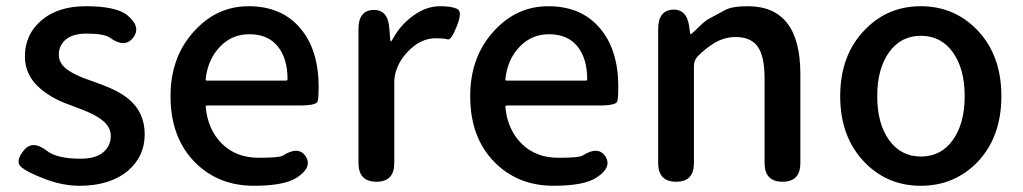

<svg xmlns="http://www.w3.org/2000/svg" viewBox="-20 -584 3286 617"><path d="M236 13Q181 13 124 -9Q71 -29 49 -46.5Q27 -64 56 -100Q84 -136 131 -99Q164 -74 239 -74Q287 -74 311.5 -94.5Q336 -115 336 -147.5Q336 -180 300 -204Q279 -218 251 -229Q222 -240 218.5 -241.5Q215 -243 188 -253Q144 -270 110 -299Q60 -341 60 -403Q60 -473 113 -518.5Q166 -564 256 -564Q352 -564 388 -536Q435 -498 408 -463Q381 -428 333 -463Q315 -476 258 -476Q214 -476 191.5 -457Q169 -438 169 -408Q169 -378 201 -357Q221 -344 249 -333Q277 -323 280 -322Q283 -321 312 -310Q361 -292 393 -266Q445 -223 445 -152.5Q445 -82 392 -36Q334 13 236 13Z M796 13Q681 13 606 -63Q528 -142 528 -275Q528 -403 606 -486Q678 -564 779 -564Q886 -564 946 -492Q1004 -423 1004 -304Q1004 -273 1001 -259Q998 -245 942 -245H646Q641 -245 641 -240Q648 -167 693.5 -122Q739 -77 811 -77Q879 -77 889 -84Q939 -116 962 -82Q985 -47 935 -14Q895 13 796 13ZM641 -330Q640 -325 645 -325H899Q904 -325 904 -330Q904 -396 872.5 -435Q841 -474 781 -474Q727 -474 689 -436Q648 -395 641 -330Z M1190 0Q1132 0 1132 -60V-491Q1132 -550 1179 -552Q1226 -554 1231 -495L1234 -457Q1235 -451 1236.5 -451Q1238 -451 1244 -462Q1267 -504 1308.5 -534Q1350 -564 1394 -564Q1431 -564 1449 -555.5Q1467 -547 1448 -500Q1430 -454 1418.5 -457.5Q1407 -461 1380 -461Q1342 -461 1309 -435Q1271 -404 1256 -365Q1247 -343 1247 -319V-60Q1247 0 1190 0Z M1759 13Q1644 13 1569 -63Q1491 -142 1491 -275Q1491 -403 1569 -486Q1641 -564 1742 -564Q1849 -564 1909 -492Q1967 -423 1967 -304Q1967 -273 1964 -259Q1961 -245 1905 -245H1609Q1604 -245 1604 -240Q1611 -167 1656.5 -122Q1702 -77 1774 -77Q1842 -77 1852 -84Q1902 -116 1925 -82Q1948 -47 1898 -14Q1858 13 1759 13ZM1604 -330Q1603 -325 1608 -325H1862Q1867 -325 1867 -330Q1867 -396 1835.5 -435Q1804 -474 1744 -474Q1690 -474 1652 -436Q1611 -395 1604 -330Z M2153 0Q2095 0 2095 -60V-491Q2095 -550 2142 -553Q2188 -555 2195 -497L2197 -481Q2198 -474 2199.5 -474Q2201 -474 2214 -486Q2245 -517 2257 -523Q2283 -537 2309 -551Q2331 -564 2383 -564Q2552 -564 2552 -346V-60Q2552 0 2495 0Q2437 0 2437 -60V-332Q2437 -403 2415 -434Q2393 -465 2344 -465Q2308 -465 2276 -446Q2249 -430 2222 -403Q2210 -390 2210 -372V-60Q2210 0 2153 0Z M2759 -62Q2680 -143 2680 -275Q2680 -407 2759 -488Q2832 -564 2939 -564Q3046 -564 3120 -488Q3198 -407 3198 -275Q3198 -143 3120 -62Q3046 13 2939 13Q2832 13 2759 -62ZM2837 -134Q2875 -81 2939.5 -81Q3004 -81 3042 -134Q3080 -187 3080 -275Q3080 -363 3042 -416Q3004 -469 2939.5 -469Q2875 -469 2837 -416Q2799 -363 2799 -275Q2799 -187 2837 -134Z"/></svg>

Font: Resource Han Rounded CN Medium
Style: Regular
Weight: 500
Designer: Cyano Hao (round all glyphs); Ryoko NISHIZUKA 西塚涼子 (kana, bopomofo & ideographs); Paul D. Hunt (Latin, Greek & Cyrillic)
Foundry: Cyano Hao
Version: 0.990